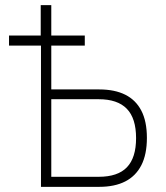

<svg xmlns="http://www.w3.org/2000/svg" viewBox="-20 -725 645 745"><path d="M139 0V-548H15V-587H138V-705H179V-587H309V-548H179V-378H365Q425 -378 466 -357.5Q507 -337 528.5 -295.5Q550 -254 550 -190Q550 -126 528.5 -84Q507 -42 466 -21Q425 0 365 0ZM179 -39H363Q437 -39 472.5 -76Q508 -113 508 -189Q508 -266 472 -303Q436 -340 363 -340H179Z"/></svg>

Font: Nunito Sans 10pt Condensed ExtraLight
Style: Regular
Weight: 250
Width: 3
Designer: Vernon Adams
Foundry: Vernon Adams
Version: Version 3.101;gftools[0.9.27]